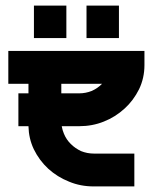

<svg xmlns="http://www.w3.org/2000/svg" viewBox="-20 -668 547 688"><path d="M217.8 -647.9V-531.7H101.6V-647.9ZM406.2 -647.9V-531.7H290V-647.9ZM497.6 -485.4V-434.6Q497.6 -388.7 478.5 -348.6Q458 -307.6 426.8 -279.3Q393.1 -248.5 352.1 -232.4Q311 -215.8 263.7 -215.8H201.2Q203.6 -201.7 209 -189Q217.8 -167.5 233.9 -151.9Q249 -136.7 270.5 -126.5Q292.5 -117.7 315.9 -117.7H461.4V0H315.9Q268.1 0 227.5 -17.1Q185.5 -33.7 152.8 -63.5Q120.6 -93.3 101.1 -133.3Q83 -171.4 82 -215.8H45.9V-333.5H82V-367.7H9.8V-485.4ZM309.1 -342.3Q330.6 -352.1 345.7 -367.7H199.7V-333.5H263.7Q287.1 -333.5 309.1 -342.3Z"/></svg>

Font: Sangha Kali
Style: Regular
Weight: 400
Designer: Seslavinskaya Anna
Foundry: Popkern
Version: Version 2.000;PS 002.000;hotconv 1.0.88;makeotf.lib2.5.64775